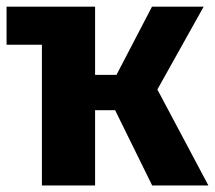

<svg xmlns="http://www.w3.org/2000/svg" viewBox="-20 -565 655 585"><path d="M107.7 0V-428.7H0V-544.6H269.7V-336.9H334.9L443.1 -544.6H600.5L459.5 -292.3L614.9 0H443.6L330.8 -229.2H269.7V0Z"/></svg>

Font: Fira Code
Style: Bold
Weight: 700
Monospace: yes
Designer: Carrois Corporate, Edenspiekermann AG, Nikita Prokopov
Foundry: Carrois Corporate, Edenspiekermann AG, Nikita Prokopov
Version: Version 6.000; ttfautohint (v1.8.2) -l 8 -r 50 -G 200 -x 14 